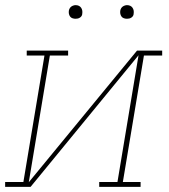

<svg xmlns="http://www.w3.org/2000/svg" viewBox="-38 -727 658 747"><path d="M-18 0V-19H53L135 -511H66V-530H227V-511H156L74 -18L495 -530H593V-511H522L440 -19H509V0H348V-19H419L501 -512L81 0ZM456 -654Q450 -654 444 -656Q438 -658 434.5 -663Q431 -668 430 -674Q429 -680 430 -686Q431 -691 433.5 -695Q436 -699 439.5 -701.5Q443 -704 447.5 -705.5Q452 -707 456 -707Q463 -707 468.5 -704.5Q474 -702 477.5 -697Q481 -692 482 -686Q483 -680 482 -674Q482 -669 479.5 -665Q477 -661 473 -658.5Q469 -656 465 -655Q461 -654 456 -654ZM256 -654Q250 -654 244 -656Q238 -658 234.5 -663Q231 -668 230 -674Q229 -680 230 -686Q231 -691 233.5 -695Q236 -699 239.5 -701.5Q243 -704 247.5 -705.5Q252 -707 256 -707Q263 -707 268.5 -704.5Q274 -702 277.5 -697Q281 -692 282 -686Q283 -680 282 -674Q282 -669 279.5 -665Q277 -661 273 -658.5Q269 -656 265 -655Q261 -654 256 -654Z"/></svg>

Font: Iosevka Slab ThExObl
Style: Regular
Weight: 100
Width: 7
Italic angle: -9°
Monospace: yes
Designer: Belleve Invis
Foundry: Belleve Invis
Version: Version 11.1.1; ttfautohint (v1.8.3)